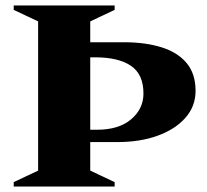

<svg xmlns="http://www.w3.org/2000/svg" viewBox="-20 -680 753 700"><path d="M30 0V-16L119 -58V-602L30 -644V-660H398V-644L309 -602V-526H432Q510 -526 569 -507.5Q628 -489 660.5 -450Q693 -411 693 -349Q693 -292 655.5 -250Q618 -208 554 -185Q490 -162 408 -162H309V-58L398 -16V0ZM327 -471H309V-207H334Q413 -207 458 -245Q503 -283 503 -339Q503 -409 457.5 -440Q412 -471 327 -471Z"/></svg>

Font: Spectral ExtraBold
Style: Regular
Weight: 800
Designer: Jean-Baptiste Levee
Foundry: Production Type
Version: Version 2.001